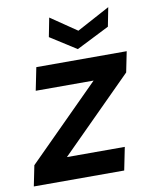

<svg xmlns="http://www.w3.org/2000/svg" viewBox="-86 -759 651 820"><g transform="rotate(-10 239.5 -349.5)"><path d="M467 -411 155 -99H406L386 0H-6L12 -89L324 -401H73L93 -500H485ZM440 -699 424 -617 281 -545 168 -617 184 -699 297 -622Z"/></g></svg>

Font: Albert Sans SemiBold
Style: Italic
Weight: 600
Italic angle: -11.25°
Designer: Andreas Rasmussen
Foundry: a.Foundry
Version: Version 1.025